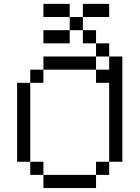

<svg xmlns="http://www.w3.org/2000/svg" viewBox="-20 -953 707 973"><path d="M600 -133.3H533.3V-533.3H466.7V-600H533.3V-666.7H600ZM133.3 -133.3H66.7V-533.3H133.3ZM133.3 -66.7V-133.3H200V-66.7ZM133.3 -533.3V-600H200V-533.3ZM400 -800H333.3V-866.7H400ZM400 -733.3V-800H466.7V-733.3ZM400 -866.7V-933.3H533.3V-866.7ZM533.3 -133.3V-66.7H466.7V-133.3ZM533.3 -666.7H466.7V-733.3H533.3ZM200 -733.3V-800H333.3V-733.3ZM200 -866.7V-933.3H333.3V-866.7ZM200 -66.7H466.7V0H200ZM200 -600V-666.7H466.7V-600Z"/></svg>

Font: Galmuri14 Regular
Style: Regular
Weight: 400
Designer: Lee Minseo (quiple)
Version: Version 2.399;hotconv 1.1.1;makeotfexe 2.6.0 DEVELOPMENT